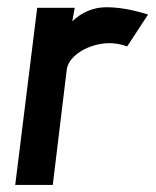

<svg xmlns="http://www.w3.org/2000/svg" viewBox="-20 -522 440 542"><path d="M23 0 85 -500H191L184 -462Q226 -501 278.5 -501.5Q331 -502 398 -481L339 -391Q300 -405 261.5 -397.5Q223 -390 196.5 -369Q170 -348 168 -322L129 0Z"/></svg>

Font: Kulim Park SemiBold
Style: Italic
Weight: 600
Italic angle: -8°
Designer: Noponies / Dale Sattler
Foundry: Noponies
Version: Version 1.000; ttfautohint (v1.8.3)